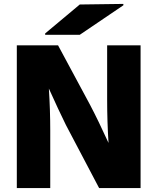

<svg xmlns="http://www.w3.org/2000/svg" viewBox="-20 -962 805 982"><path d="M699 -730V0H487L317 -323Q280 -398 230 -509Q237 -398 237 -295V0H66V-730H277L441 -425Q484 -343 535 -231Q528 -342 528 -451V-730ZM211 -784V-791L388 -939L611 -942V-935L388 -784Z"/></svg>

Font: Nacelle Heavy
Style: Regular
Weight: 800
Designer: Sora Sagano
Foundry: Sora Sagano
Version: Version 1.000;FEAKit 1.0